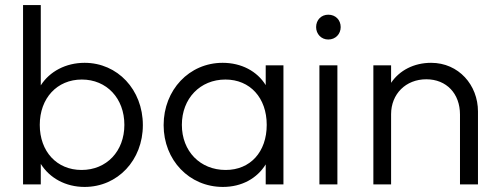

<svg xmlns="http://www.w3.org/2000/svg" viewBox="-20 -728 1967 758"><path d="M314 10C445 10 544 -96 544 -234C544 -374 444 -480 314 -480C240 -480 176 -446 141 -391V-708H71V0H141V-81C176 -25 239 10 314 10ZM137 -235C137 -340 205 -414 303 -414C401 -414 471 -340 471 -235C471 -131 401 -57 302 -57C204 -57 137 -130 137 -235Z M860 10C935 10 995 -24 1029 -79V0H1099V-470H1029V-392C995 -447 933 -480 859 -480C727 -480 626 -373 626 -234C626 -96 727 10 860 10ZM698 -235C698 -339 770 -414 870 -414C967 -414 1033 -342 1033 -235C1033 -128 968 -57 871 -57C770 -57 698 -131 698 -235Z M1241 0H1312V-470H1241ZM1228 -621C1228 -594 1248 -572 1276 -572C1305 -572 1325 -594 1325 -621C1325 -649 1305 -670 1276 -670C1248 -670 1228 -649 1228 -621Z M1796 -276V0H1867V-288C1867 -392 1791 -480 1682 -480C1614 -480 1557 -450 1524 -401V-470H1454V0H1524V-277C1524 -357 1582 -415 1663 -415C1743 -415 1796 -358 1796 -276Z"/></svg>

Font: MV Cash Light
Style: Regular
Weight: 300
Designer: Rodrigo Fuenzalida
Foundry: fragTYPE
Version: Version 1.100;Glyphs 3.1.2 (3151)